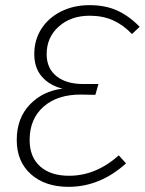

<svg xmlns="http://www.w3.org/2000/svg" viewBox="-20 -714 562 745"><path d="M522 -610 492 -582Q459 -617 419 -635Q379 -653 328 -653Q255 -653 208 -611Q161 -569 161 -504Q161 -449 199 -418.5Q237 -388 303 -388H362L350 -346L296 -347Q204 -348 149.5 -300.5Q95 -253 95 -171Q95 -104 136 -68Q177 -32 248 -32Q352 -32 441 -111L469 -80Q368 11 246 11Q155 11 100 -38Q45 -87 45 -171Q45 -255 95.5 -308Q146 -361 223 -370Q173 -382 143 -416Q113 -450 113 -504Q113 -559 140.5 -602Q168 -645 217 -669.5Q266 -694 327 -694Q389 -694 435 -673Q481 -652 522 -610Z"/></svg>

Font: Fira Sans ExtraLight
Style: Italic
Weight: 275
Italic angle: -8°
Designer: Carrois Corporate & Edenspiekermann AG
Foundry: Carrois Corporate GbR & Edenspiekermann AG
Version: Version 4.203